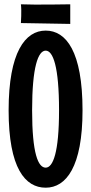

<svg xmlns="http://www.w3.org/2000/svg" viewBox="-20 -854 423 891"><path d="M363 -342C363 -615 287 -712 192 -712C97 -712 20 -612 20 -342C20 -73 97 17 192 17C287 17 363 -80 363 -342ZM254 -342C254 -146 226 -76 192 -76C157 -76 129 -141 129 -342C129 -544 157 -619 192 -619C226 -619 254 -546 254 -342ZM306 -834C306 -834 140 -831 77 -834C81 -805 77 -747 77 -747L306 -743V-834Z"/></svg>

Font: Mouse Memoirs
Style: Regular
Weight: 400
Designer: Astigmatic (AOETI)
Foundry: Astigmatic (AOETI)
Version: Version 1.000